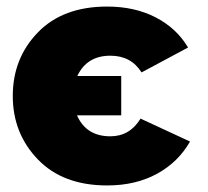

<svg xmlns="http://www.w3.org/2000/svg" viewBox="-20 -556 635 586"><path d="M307 10Q172 10 95.5 -69.5Q19 -149 19 -263Q19 -378 95.5 -457Q172 -536 307 -536Q391 -536 455 -503Q519 -470 554 -411L412 -335Q380 -386 317 -386Q245 -386 216 -324H350V-204H215Q243 -140 317 -140Q376 -140 409 -194L560 -124Q524 -61 459 -25.5Q394 10 307 10Z"/></svg>

Font: Raleway-v4020 Black
Style: Regular
Weight: 900
Designer: Matt McInerney, Pablo Impallari, Rodrigo Fuenzalida
Foundry: Matt McInerney, Pablo Impallari, Rodrigo Fuenzalida
Version: Version 4.020;PS 004.020;hotconv 1.0.88;makeotf.lib2.5.64775